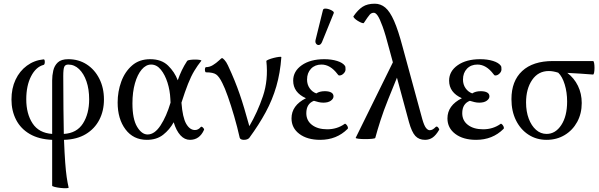

<svg xmlns="http://www.w3.org/2000/svg" viewBox="-20 -745 3240 1038"><path d="M351 269Q352 272 338.5 272.5Q325 273 307 271Q289 269 275.5 265.5Q262 262 262 259V11Q190 8 141 -20.5Q92 -49 67 -97.5Q42 -146 42 -207Q42 -267 64 -314Q86 -361 125.5 -390Q165 -419 215 -424Q220 -425 221.5 -417.5Q223 -410 221.5 -402.5Q220 -395 215 -394Q174 -383 148 -332.5Q122 -282 122 -208Q122 -130 156 -78Q190 -26 262 -21V-310Q262 -337 268 -363.5Q274 -390 292.5 -407.5Q311 -425 349 -425Q405 -425 448.5 -397Q492 -369 517 -319.5Q542 -270 542 -207Q542 -146 517 -97.5Q492 -49 444 -20Q396 9 326 11Q329 86 332.5 133.5Q336 181 340.5 212Q345 243 351 269ZM322 -334Q322 -234 323 -157Q324 -80 325 -21Q395 -25 428.5 -77.5Q462 -130 462 -208Q462 -263 447.5 -305Q433 -347 407.5 -371.5Q382 -396 349 -396Q333 -396 327.5 -384Q322 -372 322 -334Z M774 11Q701 11 658.5 -45.5Q616 -102 616 -191Q616 -250 635.5 -303.5Q655 -357 694 -391Q733 -425 792 -425Q853 -425 888.5 -390.5Q924 -356 941 -311Q951 -340 963 -365Q975 -390 992 -416Q994 -419 1006.5 -421Q1019 -423 1034.5 -423Q1050 -423 1060.5 -421Q1071 -419 1068 -416Q1048 -391 1030.5 -362Q1013 -333 996.5 -291.5Q980 -250 961 -190Q967 -110 986.5 -76Q1006 -42 1034 -42Q1052 -42 1065 -58Q1069 -63 1077 -55.5Q1085 -48 1083 -43Q1059 11 1007 11Q978 11 955.5 -13.5Q933 -38 919 -84Q897 -44 862 -16.5Q827 11 774 11ZM696 -186Q696 -102 721 -60Q746 -18 778 -18Q816 -18 848 -67Q880 -116 902 -190Q901 -199 901 -210Q899 -256 885.5 -298.5Q872 -341 849.5 -368.5Q827 -396 797 -396Q769 -396 746 -369Q723 -342 709.5 -294.5Q696 -247 696 -186Z M1298 11Q1291 11 1284.5 8.5Q1278 6 1276 0Q1263 -58 1246 -116.5Q1229 -175 1212 -223Q1195 -271 1182 -296Q1165 -331 1148.5 -342.5Q1132 -354 1094 -354Q1090 -354 1088.5 -361Q1087 -368 1088.5 -375Q1090 -382 1094 -382Q1113 -382 1131 -393Q1149 -404 1165 -419Q1177 -431 1181 -431Q1184 -431 1193.5 -421Q1203 -411 1212 -392Q1233 -347 1248 -310Q1263 -273 1275.5 -237Q1288 -201 1300.5 -159Q1313 -117 1328 -63Q1372 -138 1401.5 -225Q1431 -312 1420 -415Q1420 -418 1432 -423Q1444 -428 1460 -432Q1476 -436 1488.5 -437.5Q1501 -439 1501 -436Q1495 -351 1474 -278.5Q1453 -206 1416.5 -138.5Q1380 -71 1328 0Q1319 11 1298 11Z M1711 11Q1641 11 1598.5 -21Q1556 -53 1556 -105Q1556 -175 1634 -214Q1565 -245 1565 -309Q1565 -360 1611.5 -392.5Q1658 -425 1733 -425Q1772 -425 1802.5 -415.5Q1833 -406 1845 -389Q1847 -386 1847.5 -381Q1848 -376 1848 -369Q1848 -358 1837.5 -347.5Q1827 -337 1815 -337Q1809 -337 1805 -344Q1766 -396 1718 -396Q1683 -396 1661.5 -373.5Q1640 -351 1640 -315Q1640 -288 1654 -268Q1668 -248 1690 -240Q1708 -252 1736 -252Q1758 -252 1770.5 -245Q1783 -238 1783 -224Q1783 -211 1768.5 -200.5Q1754 -190 1728 -190Q1715 -190 1702.5 -193Q1690 -196 1677 -200Q1636 -184 1636 -133Q1636 -93 1667 -69.5Q1698 -46 1749 -46Q1802 -46 1843 -75Q1846 -78 1851.5 -72.5Q1857 -67 1860 -59.5Q1863 -52 1859 -48Q1800 11 1711 11ZM1721 -518Q1715 -504 1705.5 -502Q1696 -500 1689.5 -508Q1683 -516 1686 -529L1726 -691Q1728 -698 1737.5 -698.5Q1747 -699 1759 -695Q1771 -691 1779 -685Q1787 -679 1784 -673Z M1903 0 2104 -408 2085 -478Q2064 -559 2048.5 -601.5Q2033 -644 2022 -660Q2011 -676 2001 -676Q1988 -676 1979 -666Q1970 -656 1947 -621Q1945 -618 1935.5 -621.5Q1926 -625 1914.5 -632Q1903 -639 1896 -646.5Q1889 -654 1891 -657Q1915 -692 1940.5 -708.5Q1966 -725 2006 -725Q2038 -725 2063 -704Q2088 -683 2110.5 -632Q2133 -581 2157 -490L2263 -101Q2273 -66 2283 -53.5Q2293 -41 2303 -41Q2311 -41 2318.5 -45Q2326 -49 2336 -59Q2342 -64 2349 -55.5Q2356 -47 2354 -43Q2337 -14 2319 -1.5Q2301 11 2278 11Q2245 11 2225.5 -10Q2206 -31 2191 -85L2126 -325L2079 -209Q2054 -147 2037 -94Q2020 -41 2009 0Q2008 4 1991 5.5Q1974 7 1953 7Q1932 7 1917 5Q1902 3 1903 0Z M2554 11Q2484 11 2441.5 -21Q2399 -53 2399 -105Q2399 -175 2477 -214Q2408 -245 2408 -309Q2408 -360 2454.5 -392.5Q2501 -425 2576 -425Q2615 -425 2645.5 -415.5Q2676 -406 2688 -389Q2690 -386 2690.5 -381Q2691 -376 2691 -369Q2691 -358 2680.5 -347.5Q2670 -337 2658 -337Q2652 -337 2648 -344Q2609 -396 2561 -396Q2526 -396 2504.5 -373.5Q2483 -351 2483 -315Q2483 -288 2497 -268Q2511 -248 2533 -240Q2551 -252 2579 -252Q2601 -252 2613.5 -245Q2626 -238 2626 -224Q2626 -211 2611.5 -200.5Q2597 -190 2571 -190Q2558 -190 2545.5 -193Q2533 -196 2520 -200Q2479 -184 2479 -133Q2479 -93 2510 -69.5Q2541 -46 2592 -46Q2645 -46 2686 -75Q2689 -78 2694.5 -72.5Q2700 -67 2703 -59.5Q2706 -52 2702 -48Q2643 11 2554 11Z M2935 11Q2880 11 2837 -17Q2794 -45 2769.5 -94.5Q2745 -144 2745 -209Q2745 -307 2803 -361Q2861 -415 2969 -415H3186Q3190 -415 3192 -404Q3194 -393 3194 -378.5Q3194 -364 3192 -353Q3190 -342 3186 -342Q3151 -345 3116.5 -347Q3082 -349 3047 -351Q3084 -323 3104.5 -281Q3125 -239 3125 -188Q3125 -131 3100.5 -86Q3076 -41 3033 -15Q2990 11 2935 11ZM2935 -21Q2983 -21 3014.5 -69Q3046 -117 3046 -196Q3046 -246 3033 -288.5Q3020 -331 2998 -352Q2970 -361 2947 -361Q2890 -361 2857 -313Q2824 -265 2824 -191Q2824 -142 2838.5 -103.5Q2853 -65 2878 -43Q2903 -21 2935 -21Z"/></svg>

Font: Junicode
Style: Regular
Weight: 400
Designer: Peter S. Baker
Version: Version 2.100; ttfautohint (v1.8.4)